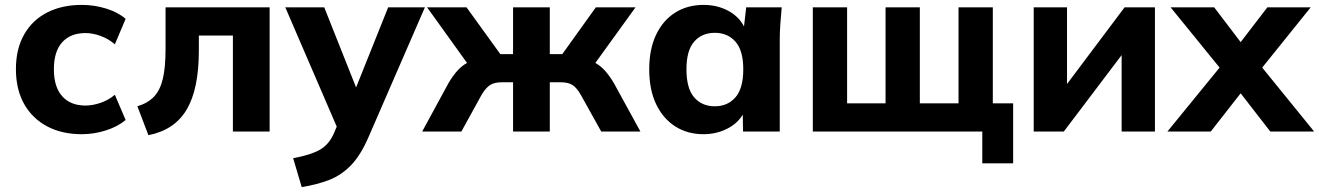

<svg xmlns="http://www.w3.org/2000/svg" viewBox="-20 -537 5386 784"><path d="M314 11Q233 11 172.5 -21Q112 -53 78.5 -112.5Q45 -172 45 -255Q45 -337 78.5 -396Q112 -455 172.5 -486Q233 -517 314 -517Q365 -517 413.5 -502Q462 -487 493 -460L449 -356Q424 -378 391.5 -390Q359 -402 329 -402Q268 -402 234 -364.5Q200 -327 200 -254Q200 -182 234 -144Q268 -106 329 -106Q358 -106 390.5 -117Q423 -128 449 -150L493 -47Q461 -20 412.5 -4.5Q364 11 314 11Z M586 15 541 -103Q584 -116 609 -142.5Q634 -169 645 -215.5Q656 -262 656 -336V-507H1081V0H931V-392H792V-331Q792 -174 742.5 -90Q693 -6 586 15Z M1212 227 1177 109Q1248 96 1286 74.5Q1324 53 1344 6L1355 -20L1145 -507H1304L1434 -180L1565 -507H1715L1486 20Q1453 97 1413 138Q1373 179 1323.5 198Q1274 217 1212 227Z M1704 0 1811 -197Q1828 -226 1846.5 -247Q1865 -268 1887 -280L1724 -507H1885L2023 -316H2075V-507H2225V-316H2276L2413 -507H2575L2411 -280Q2433 -268 2451.5 -247Q2470 -226 2487 -197L2595 0H2435L2352 -149Q2335 -179 2317.5 -190Q2300 -201 2271 -201H2225V0H2075V-201H2028Q1999 -201 1981.5 -190Q1964 -179 1946 -149L1864 0Z M2853 11Q2787 11 2737 -21Q2687 -53 2659 -112Q2631 -171 2631 -254Q2631 -336 2659 -395Q2687 -454 2737 -485.5Q2787 -517 2853 -517Q2908 -517 2952.5 -493.5Q2997 -470 3018 -429L3027 -507H3172Q3169 -474 3166.5 -440.5Q3164 -407 3164 -375V0H3014L3013 -69Q2991 -32 2947.5 -10.5Q2904 11 2853 11ZM2899 -103Q2951 -103 2983 -139.5Q3015 -176 3015 -254Q3015 -331 2983 -367Q2951 -403 2899 -403Q2846 -403 2814.5 -367Q2783 -331 2783 -254Q2783 -176 2814.5 -139.5Q2846 -103 2899 -103Z M3991 130V0H3299V-507H3439V-115H3596V-507H3736V-115H3894V-507H4034V-115H4117V130Z M4201 0V-507H4337V-194L4572 -507H4696V0H4560V-312L4324 0Z M4747 0 4960 -261 4760 -507H4938L5046 -365L5155 -507H5332L5134 -261L5346 0H5167L5046 -156L4924 0Z"/></svg>

Font: Mulish ExtraBold
Style: Regular
Weight: 800
Designer: Vernon Adams
Foundry: Vernon Adams
Version: Version 3.603; ttfautohint (v1.8.3)